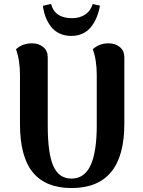

<svg xmlns="http://www.w3.org/2000/svg" viewBox="-20 -928 716 962"><path d="M603 -307.1Q603 14.2 337.9 14.2Q209.5 14.2 144.8 -64Q80.1 -142.1 80.1 -307.1V-550.8Q80.1 -628.4 60.1 -681.2Q92.3 -710.9 140.1 -710.9Q174.3 -710.9 196.8 -692.1Q219.2 -673.3 219.2 -641.1V-299.8Q219.2 -158.7 247.3 -95.9Q275.4 -33.2 337.9 -33.2Q403.3 -33.2 434.1 -100.1Q464.8 -167 464.8 -299.8V-550.8Q464.8 -628.4 444.8 -681.2Q477.1 -710.9 523.9 -710.9Q558.1 -710.9 580.6 -692.1Q603 -673.3 603 -641.1ZM194.8 -898.9 235.8 -908.2Q254.4 -836.9 340.8 -836.9Q378.9 -836.9 406.2 -854.7Q433.6 -872.6 444.8 -908.2Q448.2 -907.2 460.9 -904.1Q473.6 -900.9 481 -899.9Q475.1 -867.7 464.4 -841.6Q453.6 -815.4 436.8 -793.7Q419.9 -772 394.5 -760Q369.1 -748 336.9 -748Q304.2 -748 278.1 -760.5Q252 -772.9 235.4 -794.7Q218.8 -816.4 208.7 -842.5Q198.7 -868.7 194.8 -898.9Z"/></svg>

Font: Arima
Style: Bold
Weight: 700
Designer: Joana Correia and Natanael Gama
Foundry: NDISCOVER
Version: Version 1.100;Glyphs 3.1.2 (3151)